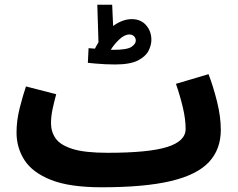

<svg xmlns="http://www.w3.org/2000/svg" viewBox="-20 -772 1006 813"><path d="M410 21Q275 21 196.5 -10Q118 -41 84 -93.5Q50 -146 50 -211Q50 -262 63.5 -315Q77 -368 90 -406L218 -373Q210 -344 203 -312Q196 -280 196 -250Q196 -214 215.5 -186Q235 -158 286.5 -141.5Q338 -125 436 -125Q609 -125 687.5 -149.5Q766 -174 766 -226Q766 -267 754.5 -316Q743 -365 725 -417L863 -458Q883 -406 899 -342Q915 -278 915 -222Q915 -140 865 -86Q815 -32 704 -5.5Q593 21 410 21ZM467 -499Q449 -499 426 -500Q403 -501 382.5 -503Q362 -505 352 -506L355 -568Q367 -567 382 -566Q389 -580 397 -593L392 -752H455L459 -662Q499 -691 538 -691Q576 -691 598.5 -665.5Q621 -640 621 -603Q621 -581 609 -557Q597 -533 564 -516Q531 -499 467 -499ZM528 -626Q507 -626 484.5 -604.5Q462 -583 449 -561Q455 -561 460 -561Q518 -561 536.5 -573.5Q555 -586 555 -600Q555 -611 547.5 -618.5Q540 -626 528 -626Z"/></svg>

Font: Noto Sans Arabic UI Cn XBd
Style: Regular
Weight: 800
Width: 3
Designer: Monotype Design Team, Nadine Chahine and Nizar Qandah
Foundry: Monotype Imaging Inc.
Version: Version 2.010; ttfautohint (v1.8.4.7-5d5b)